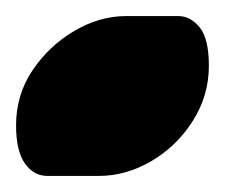

<svg xmlns="http://www.w3.org/2000/svg" viewBox="-58 -219 280 239"><path d="M1 0Q-16 0 -27 -15.5Q-38 -31 -38 -63Q-38 -101 -17.5 -131.5Q3 -162 34.5 -180.5Q66 -199 99 -199H164Q179 -199 190.5 -185Q202 -171 202 -137Q202 -100 182 -68.5Q162 -37 130.5 -18.5Q99 0 65 0Z"/></svg>

Font: Noto Nastaliq Urdu SemiBold
Style: Regular
Weight: 600
Version: Version 3.007